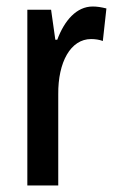

<svg xmlns="http://www.w3.org/2000/svg" viewBox="-20 -570 359 590"><path d="M265 -550C215 -550 178 -507 156 -448H150L137 -540H64V0H159V-280C158 -379 197 -450 260 -450C272 -450 286 -448 296 -444L307 -544C291 -548 278 -550 265 -550Z"/></svg>

Font: Noto Sans Sinhala UI ExtraCondensed Medium
Style: Regular
Weight: 500
Width: 2
Designer: Jelle Bosma - Monotype Design Team
Foundry: Monotype Imaging Inc.
Version: Version 2.006